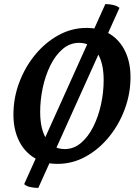

<svg xmlns="http://www.w3.org/2000/svg" viewBox="-20 -792 674 942"><path d="M261.9 12Q194.7 12 146.2 -18.8Q97.6 -49.5 71.8 -104Q45.9 -158.5 45.9 -229.5Q45.9 -311.8 74.6 -387.8Q103.3 -463.8 153.1 -524.1Q203 -584.4 267.5 -619.7Q332 -655 404.3 -655Q472 -655 520 -624.7Q568.1 -594.5 594.2 -540Q620.3 -485.5 620.3 -413.5Q620.3 -332.7 592.1 -256.5Q564 -180.3 514.1 -119.5Q464.3 -58.6 399.7 -23.3Q335.2 12 261.9 12ZM297.6 -60.6Q341.9 -60.6 377.4 -90.7Q412.8 -120.8 437.7 -170.3Q462.5 -219.9 475.6 -279.6Q488.6 -339.3 488.6 -398.5Q488.6 -484.2 457.2 -533Q425.7 -581.8 368 -581.8Q322.8 -581.8 287.1 -551.2Q251.4 -520.6 226.8 -470.4Q202.2 -420.1 189.6 -360.7Q177.1 -301.2 177.1 -243Q177.1 -156.8 208.5 -108.7Q239.9 -60.6 297.6 -60.6ZM167.9 130Q147.3 130 127.8 125.6Q108.4 121.2 98.6 111.4L496.8 -772Q516 -772 535.4 -767.6Q554.8 -763.2 566.1 -753.4Z"/></svg>

Font: Petrona
Style: Italic
Weight: 400
Italic angle: -9°
Designer: Ringo R. Seeber
Foundry: Ringo R. Seeber
Version: Version 2.001; ttfautohint (v1.8.3)